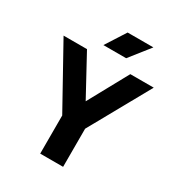

<svg xmlns="http://www.w3.org/2000/svg" viewBox="-225 -1133 1184 1278"><g transform="rotate(30 366.5 -494.5)"><path d="M20 0ZM454 -293V0H278V-293L20 -758H200L366 -453L533 -758H713ZM379 -989H577L456 -836H281Z"/></g></svg>

Font: Biryani Heavy
Style: Regular
Weight: 900
Designer: Dan Reynolds and Mathieu Réguer
Foundry: Dan Reynolds and Mathieu Réguer
Version: Version 1.003; ttfautohint (v1.1) -l 5 -r 5 -G 72 -x 0 -D la